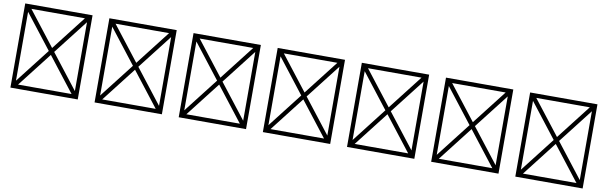

<svg xmlns="http://www.w3.org/2000/svg" viewBox="-57 -1503 7114 2247"><g transform="rotate(10 3500.0 -380.0)"><path d="M100 120H900V-880H100ZM500 -421 182 -830H818ZM532 -380 850 -789V29ZM182 70 500 -339 818 70ZM150 -789 468 -380 150 29Z M1100 120H1900V-880H1100ZM1500 -421 1182 -830H1818ZM1532 -380 1850 -789V29ZM1182 70 1500 -339 1818 70ZM1150 -789 1468 -380 1150 29Z M2100 120H2900V-880H2100ZM2500 -421 2182 -830H2818ZM2532 -380 2850 -789V29ZM2182 70 2500 -339 2818 70ZM2150 -789 2468 -380 2150 29Z M3100 120H3900V-880H3100ZM3500 -421 3182 -830H3818ZM3532 -380 3850 -789V29ZM3182 70 3500 -339 3818 70ZM3150 -789 3468 -380 3150 29Z M4100 120H4900V-880H4100ZM4500 -421 4182 -830H4818ZM4532 -380 4850 -789V29ZM4182 70 4500 -339 4818 70ZM4150 -789 4468 -380 4150 29Z M5100 120H5900V-880H5100ZM5500 -421 5182 -830H5818ZM5532 -380 5850 -789V29ZM5182 70 5500 -339 5818 70ZM5150 -789 5468 -380 5150 29Z M6100 120H6900V-880H6100ZM6500 -421 6182 -830H6818ZM6532 -380 6850 -789V29ZM6182 70 6500 -339 6818 70ZM6150 -789 6468 -380 6150 29Z"/></g></svg>

Font: Adobe NotDef
Style: Regular
Weight: 400
Monospace: yes
Foundry: Adobe Systems Incorporated
Version: Version 1.000;PS 1;hotconv 1.0.98;makeotf.lib2.5.65220